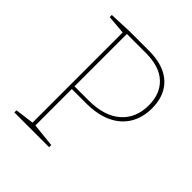

<svg xmlns="http://www.w3.org/2000/svg" viewBox="-188 -824 957 957"><g transform="rotate(45 290.5 -346.0)"><path d="M280 -285H174L181 -292V-21L174 -29L306 -15V0H61V-15L168 -29L161 -21V-671L168 -663L61 -672V-687L182 -692H317Q388 -692 435.5 -669Q483 -646 507.5 -603Q532 -560 532 -500Q532 -433 502 -384.5Q472 -336 416 -310.5Q360 -285 280 -285ZM315 -673H174L181 -680V-297L174 -304H281Q390 -304 450 -356Q510 -408 510 -499Q510 -580 460.5 -626.5Q411 -673 315 -673Z"/></g></svg>

Font: Bitter Thin
Style: Regular
Weight: 100
Designer: Sol Matas, and Bitter project Authors
Foundry: Sol Matas
Version: Version 2.002